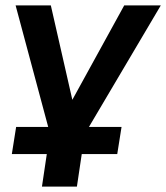

<svg xmlns="http://www.w3.org/2000/svg" viewBox="-20 -514 618 714"><path d="M136 180 154 59H24L40 -42H177L167 -13L38 -494H169L254 -121H237L442 -494H578L296 -17L295 -42H432L416 59H284L266 180Z"/></svg>

Font: Nunito Sans 10pt
Style: Bold Italic
Weight: 700
Italic angle: -9°
Designer: Vernon Adams
Foundry: Vernon Adams
Version: Version 3.101;gftools[0.9.27]